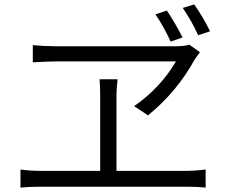

<svg xmlns="http://www.w3.org/2000/svg" viewBox="-20 -867 1040 872"><path d="M738 -819Q776 -762 809 -697L755 -678Q724 -746 686 -802ZM862 -847Q904 -787 934 -725L880 -707Q851 -771 810 -831ZM888 -630 865 -598Q783 -449 652 -343L589 -385Q708 -467 779 -588H233Q197 -588 129 -584V-662Q181 -657 229 -657H784Q816 -657 840 -664ZM73 -97Q118 -91 162 -91H435V-434Q435 -481 432 -507H514Q509 -464 509 -433V-91H831Q862 -91 914 -97V-15Q878 -19 831 -19H162Q114 -19 73 -15Z"/></svg>

Font: Source Han Sans CN Normal
Style: Regular
Weight: 350
Designer: Ryoko NISHIZUKA 西塚涼子 (kana, bopomofo & ideographs); Paul D. Hunt (Latin, Greek & Cyrillic); Sandoll Communications 산돌커뮤니
Foundry: Adobe
Version: Version 2.004;hotconv 1.0.118;makeotfexe 2.5.65603